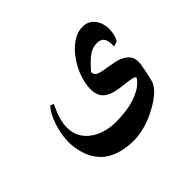

<svg xmlns="http://www.w3.org/2000/svg" viewBox="-122 -485 841 841"><g transform="rotate(-45 298.5 -65.0)"><path d="M512 -89Q536 -71 536 -41Q536 -29 535 -24Q528 22 517 62Q511 84 487 106.5Q463 129 427 148Q392 168 352.5 179.5Q313 191 278 191Q225 191 184.5 176Q144 161 121 136Q93 105 81.5 67Q70 29 70 -7Q70 -19 73 -44.5Q76 -70 87 -103Q102 -150 127 -177L143 -171Q141 -166 132 -146.5Q123 -127 116.5 -103.5Q110 -80 110 -57Q110 8 164 45Q212 78 281 78Q347 78 396 62Q425 52 446 39Q467 26 481 4Q480 -3 463.5 -6.5Q447 -10 418 -13L395 -16Q345 -23 322 -45Q302 -65 302 -104Q302 -135 314.5 -171.5Q327 -208 349 -240Q374 -277 405.5 -299Q437 -321 470 -321Q506 -321 526.5 -295Q547 -269 547 -231Q547 -196 532 -170L508 -162Q509 -197 499 -211.5Q489 -226 465 -226Q436 -226 412.5 -208.5Q389 -191 357 -154Q357 -135 374 -128.5Q391 -122 432 -116Q465 -111 482 -105Q499 -99 512 -89Z"/></g></svg>

Font: Katibeh
Style: Regular
Weight: 400
Designer: Arabic design by Kourosh Beigpour, Latin design by Eduardo Tunni, engineering by Lasse Fister
Version: Version 1.000